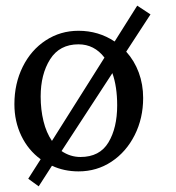

<svg xmlns="http://www.w3.org/2000/svg" viewBox="-20 -585 625 680"><path d="M487 -238Q487 -166 457 -106.5Q427 -47 375 -12.5Q323 22 258 22Q207 22 164 2L117 75L80 48L124 -21Q80 -53 55.5 -104Q31 -155 31 -216Q31 -289 60.5 -348.5Q90 -408 142 -442Q194 -476 258 -476Q329 -476 386 -438L466 -565L513 -534L427 -402Q456 -370 471.5 -328Q487 -286 487 -238ZM164 -86 350 -381Q314 -428 258 -428Q191 -428 157.5 -375Q124 -322 124 -243Q124 -197 134 -156Q144 -115 164 -86ZM378 -326 198 -50Q229 -29 265 -29Q333 -29 364 -80.5Q395 -132 395 -212Q395 -278 378 -326Z"/></svg>

Font: Sumana
Style: Regular
Weight: 400
Designer: Cyreal, Alexei Vanyashin (Devanagari), Olga Karpushina (Latin)
Foundry: Cyreal
Version: Version 1.015;PS 001.015;hotconv 1.0.70;makeotf.lib2.5.58329